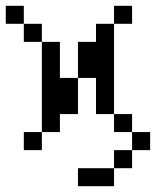

<svg xmlns="http://www.w3.org/2000/svg" viewBox="-20 -520 540 665"><path d="M500 0V-62.5H437.5V0H375V62.5H250V125H375V62.5H437.5V0ZM437.5 -437.5V-500H375V-437.5H312.5V-375H250Q250 -375 250 -250H187.5Q187.5 -250 187.5 -375H125V-62.5H62.5V0H125V-62.5H187.5V-125H250Q250 -125 250 -250H312.5Q312.5 -250 312.5 -125H375V-62.5H437.5V-125H375V-437.5ZM125 -375V-437.5H62.5V-375ZM62.5 -437.5V-500H0V-437.5Z"/></svg>

Font: UnifontExMono
Style: Regular
Weight: 500
Version: Version 15.0.06